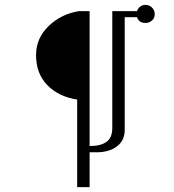

<svg xmlns="http://www.w3.org/2000/svg" viewBox="-20 -629 718 793"><path d="M128.9 -400.9Q128.9 -471.2 180.7 -521.2Q232.4 -571.3 306.2 -583H350.1V-25.9Q397 -25.9 420.4 -43.5Q443.8 -61 443.8 -100.1V-583H545.9Q549.8 -594.7 559.1 -601.8Q568.4 -608.9 581.1 -608.9Q596.2 -608.9 607.7 -597.9Q619.1 -586.9 619.1 -570.8Q619.1 -554.7 607.9 -544.4Q596.7 -534.2 581.1 -534.2Q553.7 -534.2 545.9 -558.1H495.1V-91.8Q495.1 -48.8 462.9 -24.4Q430.7 0 378.9 0H350.1V144H298.8V-217.8Q222.2 -229.5 175.5 -277.3Q128.9 -325.2 128.9 -400.9Z"/></svg>

Font: Dehuti
Style: Bold-Italic
Weight: 700
Version: Version 1.2